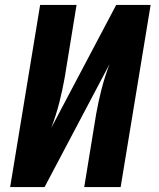

<svg xmlns="http://www.w3.org/2000/svg" viewBox="-20 -755 640 775"><path d="M21 0 142 -735H289L241 -441Q232 -390 219 -339.5Q206 -289 187 -239L449 -735H588L467 0H320L368 -294Q377 -345 390 -395.5Q403 -446 422 -496L160 0Z"/></svg>

Font: Iosevka Curly Heavy Extended
Style: Italic
Weight: 900
Width: 7
Italic angle: -9°
Monospace: yes
Designer: Belleve Invis
Foundry: Belleve Invis
Version: Version 11.1.0; ttfautohint (v1.8.3)